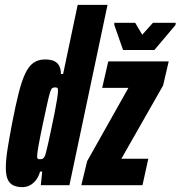

<svg xmlns="http://www.w3.org/2000/svg" viewBox="-20 -763 744 791"><path d="M73 8Q50 8 34.5 0.5Q19 -7 11.5 -24.5Q4 -42 4 -72Q4 -104 11 -148.5Q18 -193 30 -256Q44 -328 56.5 -378Q69 -428 83.5 -459Q98 -490 117.5 -504Q137 -518 165 -518Q191 -518 205 -510.5Q219 -503 225 -489.5Q231 -476 231 -458H240L300 -743H423L266 0H148L154 -56H145Q139 -34 127 -19.5Q115 -5 101 1.5Q87 8 73 8ZM145 -107Q150 -107 154.5 -108.5Q159 -110 163 -116.5Q167 -123 170 -137Q173 -147 178.5 -172.5Q184 -198 191 -230.5Q198 -263 204.5 -295.5Q211 -328 215 -353.5Q219 -379 219 -389Q219 -400 215 -401.5Q211 -403 206 -403Q200 -403 195.5 -400Q191 -397 186.5 -383.5Q182 -370 175.5 -340Q169 -310 157 -255Q144 -193 138.5 -162Q133 -131 133 -119Q133 -113 134.5 -110.5Q136 -108 139 -107.5Q142 -107 145 -107ZM315 0 339 -99 509 -401H401L426 -510H675L652 -411L480 -109H591L567 0ZM487 -557 451 -660V-669H537L566 -620L610 -669H704L703 -660L616 -557Z"/></svg>

Font: Saira UltraCondensed Black
Style: Italic
Weight: 900
Width: 1
Italic angle: -12°
Designer: Hector Gatti with collaboration of the Omnibus-Type team
Foundry: Omnibus-Type
Version: Version 1.101